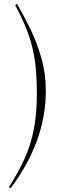

<svg xmlns="http://www.w3.org/2000/svg" viewBox="-20 -812 322 1031"><path d="M226 -323Q226 -53 37 199L28 193Q79 113 112.5 38.5Q146 -36 162 -119.5Q178 -203 178 -308Q178 -378 173 -436.5Q168 -495 155.5 -549.5Q143 -604 120 -661Q97 -718 62 -784L71 -792Q108 -728 143.5 -655Q179 -582 202.5 -499.5Q226 -417 226 -323Z"/></svg>

Font: Display Extralight
Style: Italic
Weight: 200
Italic angle: -2°
Designer: Latin by Veronika Burian and Jose Scaglione. Greek by Irene Vlachou. Cyrillic by Vera Evstafieva
Foundry: TypeTogether
Version: Version 3.002